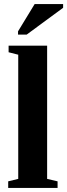

<svg xmlns="http://www.w3.org/2000/svg" viewBox="-20 -917 328 937"><path d="M210 -44 261 -32V0H20V-32L69 -44V-650L22 -662V-694H210ZM68 -748V-764L149 -897H288V-879L110 -748Z"/></svg>

Font: Libra Serif Modern
Style: Bold
Weight: 700
Designer: Stefan Peev, Context Ltd
Foundry: Ascender Corporation
Version: Version 1.000